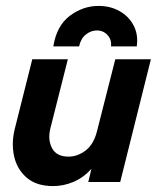

<svg xmlns="http://www.w3.org/2000/svg" viewBox="-20 -618 532 652"><path d="M160.4 13.9Q104.2 13.9 71.2 -14.2Q38.2 -42.4 28.1 -86.5Q18.1 -130.6 29.9 -179.2L89.6 -416.7H210.4L150.7 -180.6Q141.7 -143.1 156.9 -114.6Q172.2 -86.1 212.5 -86.1Q243.8 -86.1 271.2 -107.3Q298.6 -128.5 309.7 -173.6L371.5 -416.7H492.4L388.2 0H279.9L290.3 -44.4Q263.2 -14.6 229.5 -0.3Q195.8 13.9 160.4 13.9ZM161.1 -460.4Q172.2 -530.6 217 -564.2Q261.8 -597.9 314.6 -597.9Q354.9 -597.9 386.1 -580.2Q417.4 -562.5 433.7 -531.6Q450 -500.7 444.4 -460.4H356.9Q359.7 -482.6 345.5 -498.6Q331.2 -514.6 309 -514.6Q288.9 -514.6 271.5 -500.7Q254.2 -486.8 248.6 -460.4Z"/></svg>

Font: Afacad
Style: Bold Italic
Weight: 700
Italic angle: -14°
Designer: Kristian Moeller
Foundry: Dicotype
Version: Version 1.000; ttfautohint (v1.8.4.7-5d5b)